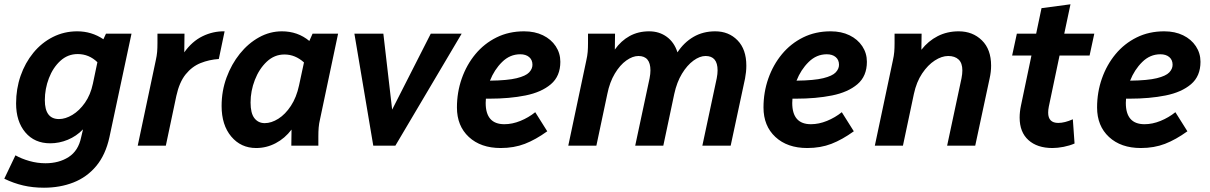

<svg xmlns="http://www.w3.org/2000/svg" viewBox="-45 -679 5640 895"><path d="M-25 154 27 45Q55 61 92 71.5Q129 82 167 82Q230 82 275 53Q320 24 333 -38L342 -76Q311 -44 271 -27.5Q231 -11 189 -11Q116 -11 73 -62Q30 -113 30 -197Q30 -265 51 -325.5Q72 -386 110.5 -433Q149 -480 201.5 -506.5Q254 -533 315 -533Q382 -533 437 -496L449 -522H568L465 -39Q447 43 403.5 95Q360 147 297.5 171.5Q235 196 160 196Q108 196 63 185.5Q18 175 -25 154ZM164 -212Q164 -124 230 -124Q260 -124 292.5 -143.5Q325 -163 351 -200Q377 -237 388 -289L409 -389Q370 -427 317 -427Q271 -427 236.5 -395.5Q202 -364 183 -314.5Q164 -265 164 -212Z M597 0 681 -397Q686 -419 687.5 -437Q689 -455 689 -478V-522H815L814 -435Q850 -486 899 -510Q948 -534 1002 -533L975 -404Q930 -401 890 -385Q850 -369 820.5 -332.5Q791 -296 777 -232L728 0Z M988 -185Q988 -255 1011 -317.5Q1034 -380 1073 -428.5Q1112 -477 1162.5 -505Q1213 -533 1269 -533Q1343 -533 1397 -488L1412 -522H1531L1447 -124Q1442 -103 1440.5 -84.5Q1439 -66 1439 -44V0H1313L1314 -75Q1283 -34 1240 -11.5Q1197 11 1149 11Q1078 11 1033 -42.5Q988 -96 988 -185ZM1123 -201Q1123 -151 1141 -128Q1159 -105 1189 -105Q1220 -105 1252.5 -125.5Q1285 -146 1311 -185.5Q1337 -225 1349 -281L1372 -388Q1331 -425 1281 -425Q1234 -425 1198.5 -391.5Q1163 -358 1143 -306.5Q1123 -255 1123 -201Z M1607 -522H1742L1783 -168L1963 -522H2107L1798 0H1695Z M2085 -178Q2085 -249 2107.5 -313Q2130 -377 2171 -426.5Q2212 -476 2269.5 -504.5Q2327 -533 2398 -533Q2448 -533 2486 -514.5Q2524 -496 2545.5 -463.5Q2567 -431 2567 -391Q2567 -324 2523 -286.5Q2479 -249 2404.5 -234Q2330 -219 2236 -219Q2229 -219 2220 -219Q2219 -209 2219 -199Q2219 -100 2306 -100Q2343 -100 2381 -115.5Q2419 -131 2450 -156L2506 -67Q2452 -28 2401.5 -8.5Q2351 11 2289 11Q2196 11 2140.5 -40.5Q2085 -92 2085 -178ZM2380 -426Q2332 -426 2295.5 -390Q2259 -354 2239 -303Q2321 -304 2363.5 -314.5Q2406 -325 2421.5 -341.5Q2437 -358 2437 -377Q2437 -400 2421.5 -413Q2406 -426 2380 -426Z M2604 0 2688 -397Q2693 -419 2694.5 -437Q2696 -455 2696 -478V-522H2822L2821 -448Q2850 -489 2890 -511Q2930 -533 2981 -533Q3028 -533 3063 -507.5Q3098 -482 3113 -435Q3143 -481 3187.5 -507Q3232 -533 3289 -533Q3352 -533 3393 -491Q3434 -449 3434 -373Q3434 -344 3428 -313L3361 0H3229L3296 -314Q3298 -325 3299 -333.5Q3300 -342 3300 -351Q3300 -418 3244 -418Q3217 -418 3187.5 -396.5Q3158 -375 3134 -335.5Q3110 -296 3098 -241L3047 0H2916L2983 -314Q2985 -325 2986 -333.5Q2987 -342 2987 -351Q2987 -418 2931 -418Q2904 -418 2874.5 -397Q2845 -376 2821 -336Q2797 -296 2786 -241L2735 0Z M3514 -178Q3514 -249 3536.5 -313Q3559 -377 3600 -426.5Q3641 -476 3698.5 -504.5Q3756 -533 3827 -533Q3877 -533 3915 -514.5Q3953 -496 3974.5 -463.5Q3996 -431 3996 -391Q3996 -324 3952 -286.5Q3908 -249 3833.5 -234Q3759 -219 3665 -219Q3658 -219 3649 -219Q3648 -209 3648 -199Q3648 -100 3735 -100Q3772 -100 3810 -115.5Q3848 -131 3879 -156L3935 -67Q3881 -28 3830.5 -8.5Q3780 11 3718 11Q3625 11 3569.5 -40.5Q3514 -92 3514 -178ZM3809 -426Q3761 -426 3724.5 -390Q3688 -354 3668 -303Q3750 -304 3792.5 -314.5Q3835 -325 3850.5 -341.5Q3866 -358 3866 -377Q3866 -400 3850.5 -413Q3835 -426 3809 -426Z M4033 0 4117 -397Q4122 -419 4123.5 -437Q4125 -455 4125 -478V-522H4251L4250 -447Q4282 -488 4326 -510.5Q4370 -533 4424 -533Q4489 -533 4532 -491Q4575 -449 4575 -373Q4575 -344 4568 -313L4501 0H4370L4437 -314Q4439 -325 4440 -333.5Q4441 -342 4441 -351Q4441 -385 4423.5 -401.5Q4406 -418 4375 -418Q4345 -418 4312.5 -397Q4280 -376 4253.5 -336.5Q4227 -297 4215 -241L4164 0Z M4673 -420 4695 -522H4785L4810 -641L4945 -659L4916 -522H5056L5034 -420H4894L4844 -182Q4841 -167 4841 -154Q4841 -106 4888 -106Q4918 -106 4956 -123L4964 -10Q4941 0 4913 5.5Q4885 11 4861 11Q4790 11 4749 -26Q4708 -63 4708 -131Q4708 -144 4709.5 -158Q4711 -172 4714 -186L4763 -420Z M5069 -178Q5069 -249 5091.5 -313Q5114 -377 5155 -426.5Q5196 -476 5253.5 -504.5Q5311 -533 5382 -533Q5432 -533 5470 -514.5Q5508 -496 5529.5 -463.5Q5551 -431 5551 -391Q5551 -324 5507 -286.5Q5463 -249 5388.5 -234Q5314 -219 5220 -219Q5213 -219 5204 -219Q5203 -209 5203 -199Q5203 -100 5290 -100Q5327 -100 5365 -115.5Q5403 -131 5434 -156L5490 -67Q5436 -28 5385.5 -8.5Q5335 11 5273 11Q5180 11 5124.5 -40.5Q5069 -92 5069 -178ZM5364 -426Q5316 -426 5279.5 -390Q5243 -354 5223 -303Q5305 -304 5347.5 -314.5Q5390 -325 5405.5 -341.5Q5421 -358 5421 -377Q5421 -400 5405.5 -413Q5390 -426 5364 -426Z"/></svg>

Font: Radio Canada SemiBold
Style: Italic
Weight: 600
Italic angle: -12°
Designer: Charles Daoud, Etienne Aubert Bonn, Alexandre Saumier Demers, Jacques Le Bailly
Foundry: Radio-Canada
Version: Version 2.104; ttfautohint (v1.8.4.7-5d5b);gftools[0.9.28.de